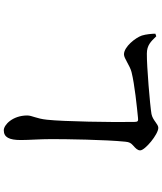

<svg xmlns="http://www.w3.org/2000/svg" viewBox="61 -884 877 1040"><g transform="rotate(90 500.0 -363.5)"><path d="M640 -651C642 -534 638 -270 628 -179C622 -121 605 -98 605 -72C605 7 656 55 685 55C723 55 738 26 738 -37C738 -85 733 -139 733 -203C733 -281 736 -494 747 -603C749 -626 755 -634 767 -645C784 -660 794 -670 794 -684C794 -710 707 -782 672 -782C651 -782 632 -752 597 -745C551 -737 335 -719 270 -720C225 -720 205 -741 176 -771L162 -766C162 -749 165 -715 172 -693C184 -658 233 -596 274 -596C296 -596 334 -628 370 -637C438 -654 558 -666 618 -672C635 -674 640 -672 640 -651Z"/></g></svg>

Font: Noto Serif CJK KR
Style: Bold
Weight: 700
Designer: Ryoko NISHIZUKA 西塚涼子 (kana & ideographs); Frank Grießhammer (Latin, Greek & Cyrillic); Wenlong ZHANG 张文龙 (bopomofo); San
Foundry: Adobe
Version: Version 2.001;hotconv 1.1.0;makeotfexe 2.6.0